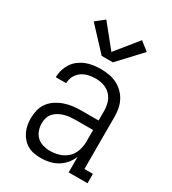

<svg xmlns="http://www.w3.org/2000/svg" viewBox="-188 -870 877 978"><g transform="rotate(30 250.0 -381.0)"><path d="M208 8Q188 8 168 4.5Q148 1 131 -8.5Q114 -18 100.5 -33Q87 -48 78.5 -66Q70 -84 66.5 -103.5Q63 -123 63 -143Q63 -167 69 -191.5Q75 -216 90 -236Q105 -256 126 -269.5Q147 -283 170.5 -291Q194 -299 218.5 -302Q243 -305 268 -305H368V-362Q368 -386 361 -409.5Q354 -433 337 -450.5Q320 -468 296.5 -475.5Q273 -483 248 -483Q227 -483 206 -478Q185 -473 167.5 -460.5Q150 -448 140 -428.5Q130 -409 130 -387H69Q69 -409 75.5 -430.5Q82 -452 94 -470.5Q106 -489 124 -502.5Q142 -516 162.5 -524Q183 -532 204.5 -535Q226 -538 248 -538Q272 -538 296 -534Q320 -530 341.5 -519.5Q363 -509 380.5 -492Q398 -475 409 -454Q420 -433 424.5 -409.5Q429 -386 429 -362V-55H479V0H368V-91Q358 -67 341.5 -47.5Q325 -28 303.5 -15.5Q282 -3 257.5 2.5Q233 8 208 8ZM230 -47Q257 -47 283.5 -55Q310 -63 330 -81.5Q350 -100 359 -126.5Q368 -153 368 -180V-249H268Q251 -249 234.5 -247.5Q218 -246 202 -241.5Q186 -237 171.5 -229.5Q157 -222 145.5 -209.5Q134 -197 129 -181Q124 -165 124 -149Q124 -128 131 -107.5Q138 -87 153 -73Q168 -59 188.5 -53Q209 -47 230 -47ZM217 -598 94 -730 145 -770 250 -640 355 -770 406 -730 283 -598Z"/></g></svg>

Font: Iosevka Slab Light
Style: Regular
Weight: 300
Monospace: yes
Designer: Belleve Invis
Foundry: Belleve Invis
Version: Version 11.1.0; ttfautohint (v1.8.3)